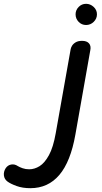

<svg xmlns="http://www.w3.org/2000/svg" viewBox="-280 -630 536 1006"><path d="M-121 356Q-162 356 -193.5 344.5Q-225 333 -241 321Q-257 309 -259.5 289.5Q-262 270 -250 251Q-239 235 -221 232Q-203 229 -187 240Q-177 246 -161.5 251.5Q-146 257 -127 257Q-99 257 -72.5 240.5Q-46 224 -23.5 183Q-1 142 12 68L90 -371Q91 -379 97 -389.5Q103 -400 116 -408Q129 -416 150 -416Q175 -416 186.5 -402.5Q198 -389 193 -366L115 75Q90 217 31 286.5Q-28 356 -121 356ZM171 -499Q148 -499 132 -515.5Q116 -532 116 -555Q116 -577 132 -593.5Q148 -610 171 -610Q193 -610 210.5 -594Q228 -578 228 -555Q228 -532 211 -515.5Q194 -499 171 -499Z"/></svg>

Font: Edu VIC WA NT Beginner SemiBold
Style: Regular
Weight: 600
Designer: Tina and Corey Anderson
Foundry: Google for Education
Version: Version 1.003